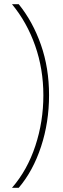

<svg xmlns="http://www.w3.org/2000/svg" viewBox="-20 -734 298 912"><path d="M213 -282Q213 -153 175 -37.5Q137 78 69 158H37Q110 74 148 -41.5Q186 -157 186 -281Q186 -406 147 -517Q108 -628 37 -714H69Q136 -631 174.5 -521Q213 -411 213 -282Z"/></svg>

Font: Noto Sans Lao Looped UI SmCd Thin
Style: Regular
Weight: 100
Width: 4
Designer: Mark Frömberg, Ben Mitchell
Foundry: The Fontpad Ltd
Version: Version 1.001